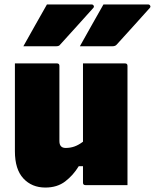

<svg xmlns="http://www.w3.org/2000/svg" viewBox="-20 -832 696 863"><path d="M191 -812H392Q398 -812 401 -806.5Q404 -801 399 -796Q361 -753 327.5 -716.5Q294 -680 250 -631Q246 -624 231 -624H85Q111 -671 137.5 -717.5Q164 -764 191 -812ZM445 -812H646Q652 -812 655 -806.5Q658 -801 653 -796Q615 -753 581.5 -716.5Q548 -680 504 -631Q498 -624 484 -624H339Q365 -671 391.5 -717.5Q418 -764 445 -812ZM236 -547Q247 -547 247 -536V-198Q247 -167 275 -167Q296 -167 314.5 -173.5Q333 -180 353 -195V-547H542Q553 -547 553 -536V0H364Q353 0 353 -11V-85H334Q309 -44 273 -16.5Q237 11 184 11Q123 11 85 -30Q47 -71 47 -152V-547Z"/></svg>

Font: Recursive Sn Lnr St Blk
Style: Regular
Weight: 900
Version: Version 1.079;hotconv 1.0.112;makeotfexe 2.5.65598; ttfautoh